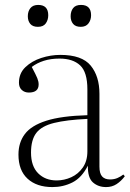

<svg xmlns="http://www.w3.org/2000/svg" viewBox="-20 -746 527 780"><path d="M193 14Q129 14 92 -20Q55 -54 55 -118Q55 -167 81 -201.5Q107 -236 168 -255.5Q229 -275 335 -278V-383Q335 -453 305.5 -480.5Q276 -508 222 -508Q186 -508 158 -499Q130 -490 109 -474Q126 -442 131.5 -428.5Q137 -415 137 -403Q137 -370 97 -370Q80 -370 68.5 -380.5Q57 -391 57 -410Q57 -448 83 -473Q109 -498 147.5 -510.5Q186 -523 225 -523Q313 -523 348.5 -479.5Q384 -436 384 -365V-69Q384 -41 395 -29Q406 -17 427 -17Q444 -17 457.5 -23Q471 -29 481 -37L487 -30Q472 -10 453.5 2Q435 14 411 14Q379 14 357.5 -5Q336 -24 337 -73Q312 -24 274.5 -5Q237 14 193 14ZM210 -13Q241 -13 269.5 -26Q298 -39 316.5 -65.5Q335 -92 335 -131V-263Q250 -259 199.5 -246.5Q149 -234 127.5 -206Q106 -178 106 -126Q106 -71 135 -42Q164 -13 210 -13ZM308 -637Q287 -637 277 -649Q267 -661 267 -680Q267 -700 277 -713Q287 -726 309 -726Q350 -726 350 -684Q350 -665 339.5 -651Q329 -637 308 -637ZM134 -637Q113 -637 103 -649Q93 -661 93 -680Q93 -700 103.5 -713Q114 -726 135 -726Q176 -726 176 -684Q176 -665 166 -651Q156 -637 134 -637Z"/></svg>

Font: Literata 72pt ExtraLight
Style: Regular
Weight: 200
Designer: Latin by Veronika Burian and Jose Scaglione. Greek by Irene Vlachou. Cyrillic by Vera Evstafieva.
Foundry: TypeTogether
Version: Version 3.002